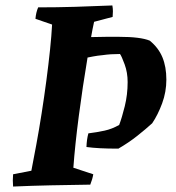

<svg xmlns="http://www.w3.org/2000/svg" viewBox="-20 -677 645 704"><path d="M28 7Q27 -4 27 -15.5Q27 -27 28 -38L95 -51Q103 -92 113 -146Q123 -200 132.5 -260.5Q142 -321 150 -381.5Q158 -442 163.5 -495Q169 -548 171 -587L110 -608Q111 -620 113.5 -630.5Q116 -641 120 -650Q188 -650 256 -652Q324 -654 392 -657Q394 -646 394 -635.5Q394 -625 393 -615L325 -597Q319 -570 314 -541Q344 -542 370 -542Q396 -542 416 -542Q495 -542 529 -528Q561 -502 575.5 -467Q590 -432 590 -385Q590 -340 574.5 -298Q559 -256 538 -225Q515 -204 483.5 -179Q452 -154 414 -132Q375 -132 347 -133.5Q319 -135 297 -138Q298 -166 304 -188Q336 -192 363.5 -198Q391 -204 417 -219Q427 -245 437.5 -287.5Q448 -330 448 -376Q448 -411 437 -441Q426 -471 420 -479Q385 -479 358 -475Q337 -473 321.5 -470Q306 -467 301 -466Q283 -359 269 -252Q255 -145 249 -62L322 -38Q319 -20 311 0Q237 1 166.5 2.5Q96 4 28 7Z"/></svg>

Font: Labrada
Style: Bold Italic
Weight: 700
Italic angle: -7°
Designer: Mercedes Jáuregui
Foundry: Omnibus-Type Team
Version: Version 1.000; ttfautohint (v1.8.4.7-5d5b)